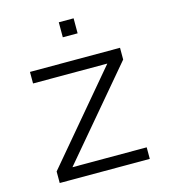

<svg xmlns="http://www.w3.org/2000/svg" viewBox="-113 -849 827 939"><g transform="rotate(-15 301.0 -380.0)"><path d="M347 -760.5V-684.5H272V-760.5ZM529 0H73V-58.5L449 -504H73V-562.5H529V-503L153 -58.5H529Z"/></g></svg>

Font: Russisch Sans Light
Style: Regular
Weight: 300
Designer: Michael Sharanda (font) & Cristiano Sobral (main changes)
Foundry: Michael Sharanda
Version: Version 2.00;September 8, 2020;FontCreator 13.0.0.2681 64-bi